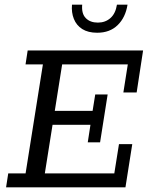

<svg xmlns="http://www.w3.org/2000/svg" viewBox="-20 -798 632 818"><path d="M5.9 0 15.1 -59.3H89L162.8 -523.7H88.8L97.9 -583H589.6L562.2 -404H505.6L524.5 -523.7H244.8L213.4 -325.7H374.5L385.7 -395.4H438.6L406.4 -191.7H353.9L365.4 -266.4H203.9L171 -59.3H467L486.9 -184H543.5L514.5 0ZM394.2 -658.5Q355.4 -658.5 330.5 -674.2Q305.6 -690 294.7 -717.5Q283.7 -744.9 286.7 -778H330.2Q326.8 -739.8 345.5 -720.8Q364.2 -701.7 397 -701.7Q428.8 -701.7 450.6 -721.1Q472.3 -740.4 478.2 -778H523.3Q514.6 -723.4 481.3 -691Q448 -658.5 394.2 -658.5Z"/></svg>

Font: Rokkitt SemiBold
Style: Italic
Weight: 600
Italic angle: -9°
Designer: Vernon Adams
Foundry: Vernon Adams
Version: Version 3.103